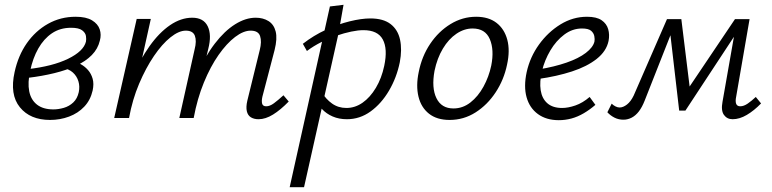

<svg xmlns="http://www.w3.org/2000/svg" viewBox="-20 -493 3223 802"><path d="M189 8Q106 8 63 -45Q20 -98 41 -192Q56 -261 92 -312.5Q128 -364 180.5 -393.5Q233 -423 296 -423Q340 -423 364.5 -408Q389 -393 396.5 -370.5Q404 -348 397 -323Q389 -289 363.5 -263Q338 -237 298 -218.5Q258 -200 207 -187.5Q156 -175 98 -168L95 -204Q200 -216 264.5 -247.5Q329 -279 339 -319Q341 -329 339 -342.5Q337 -356 323 -366.5Q309 -377 277 -377Q231 -377 197 -354Q163 -331 140 -290.5Q117 -250 106 -197Q95 -148 102 -112Q109 -76 134.5 -56Q160 -36 203 -36Q224 -36 246.5 -42.5Q269 -49 286 -65Q303 -81 309 -108Q314 -132 307.5 -153.5Q301 -175 284.5 -190Q268 -205 242 -209L286 -238Q301 -234 318 -224.5Q335 -215 348 -200Q361 -185 367 -164Q373 -143 367 -115Q358 -75 332 -47.5Q306 -20 268.5 -6Q231 8 189 8Z M1060 5Q1041 5 1028 -3Q1015 -11 1011 -28.5Q1007 -46 1013 -72L1065 -284Q1074 -319 1066.5 -342Q1059 -365 1027 -365Q997 -365 962 -338.5Q927 -312 893 -263.5Q859 -215 831.5 -148Q804 -81 789 0H745Q768 -101 802 -179Q836 -257 877 -310.5Q918 -364 962 -391.5Q1006 -419 1048 -419Q1079 -419 1101.5 -405Q1124 -391 1131.5 -361.5Q1139 -332 1127 -284L1076 -89Q1072 -71 1075 -60Q1078 -49 1092 -49Q1107 -49 1124 -61.5Q1141 -74 1164 -95L1186 -69Q1152 -34 1120.5 -14.5Q1089 5 1060 5ZM457 0 551 -414H610L518 0ZM479 0Q499 -90 531.5 -166.5Q564 -243 604.5 -300Q645 -357 690.5 -388Q736 -419 783 -419Q830 -419 847.5 -383.5Q865 -348 850 -289L780 0H729L793 -287Q802 -322 794 -343.5Q786 -365 756 -365Q727 -365 692 -337Q657 -309 623 -259Q589 -209 561 -143Q533 -77 519 0Z M1190 289 1358 -466 1415 -473 1393 -349 1250 289ZM1429 5Q1396 5 1369.5 -6.5Q1343 -18 1325 -37.5Q1307 -57 1299 -80L1324 -108Q1341 -79 1367 -60.5Q1393 -42 1427 -42Q1463 -42 1494.5 -64Q1526 -86 1550 -126Q1574 -166 1585 -218Q1600 -289 1579 -328Q1558 -367 1498 -367Q1476 -367 1447 -361Q1418 -355 1386 -344Q1354 -333 1322 -317Q1290 -301 1262 -280L1245 -310Q1290 -345 1341 -368.5Q1392 -392 1441 -404Q1490 -416 1527 -416Q1581 -416 1611.5 -392.5Q1642 -369 1651 -327.5Q1660 -286 1650 -233Q1637 -169 1605 -114.5Q1573 -60 1528 -27.5Q1483 5 1429 5Z M1858 8Q1805 8 1772 -18Q1739 -44 1728 -89.5Q1717 -135 1729 -192Q1742 -258 1777 -310Q1812 -362 1862 -392.5Q1912 -423 1969 -423Q2021 -423 2054 -397.5Q2087 -372 2099 -327Q2111 -282 2098 -223Q2085 -160 2050.5 -107.5Q2016 -55 1966.5 -23.5Q1917 8 1858 8ZM1874 -40Q1913 -40 1945 -65Q1977 -90 1999.5 -131Q2022 -172 2032 -219Q2045 -285 2026 -329.5Q2007 -374 1954 -374Q1919 -374 1886.5 -352Q1854 -330 1830 -290Q1806 -250 1795 -197Q1782 -126 1803 -83Q1824 -40 1874 -40Z M2314 9Q2262 9 2227 -16.5Q2192 -42 2179.5 -87Q2167 -132 2180 -192Q2194 -255 2231.5 -307Q2269 -359 2321 -391Q2373 -423 2432 -423Q2472 -423 2493 -408.5Q2514 -394 2520.5 -371Q2527 -348 2522 -322Q2513 -279 2472.5 -247Q2432 -215 2369 -194.5Q2306 -174 2228 -163L2230 -203Q2296 -214 2346.5 -231.5Q2397 -249 2427 -272Q2457 -295 2463 -319Q2465 -329 2462.5 -342Q2460 -355 2449 -364.5Q2438 -374 2411 -374Q2371 -374 2337 -348.5Q2303 -323 2279 -282.5Q2255 -242 2244 -197Q2233 -151 2238.5 -116Q2244 -81 2266.5 -61.5Q2289 -42 2328 -42Q2353 -42 2383.5 -52.5Q2414 -63 2443 -88L2467 -55Q2444 -35 2418.5 -20Q2393 -5 2367 2Q2341 9 2314 9Z M3040 5Q3017 5 3004 -13Q2991 -31 2998 -68L3053 -381L3081 -393L2843 -31H2817L2777 -376L2794 -413H2826L2864 -104H2842L3050 -413H3111L3055 -89Q3051 -70 3055 -59.5Q3059 -49 3072 -49Q3087 -49 3103.5 -60.5Q3120 -72 3137 -88L3159 -61Q3130 -31 3099.5 -13Q3069 5 3040 5ZM2584 7Q2564 7 2547 -1.5Q2530 -10 2517 -24L2535 -60Q2542 -53 2551 -48.5Q2560 -44 2568 -44Q2583 -44 2599 -56.5Q2615 -69 2627 -94L2766 -413H2807L2673 -73Q2662 -45 2648.5 -27.5Q2635 -10 2618.5 -1.5Q2602 7 2584 7Z"/></svg>

Font: Ysabeau Infant
Style: Italic
Weight: 400
Italic angle: -12°
Designer: Christian Thalmann (Catharsis Fonts)
Version: Version 2.001;gftools[0.9.30]; featfreeze: ss01,ss02,lnum